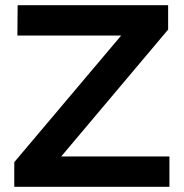

<svg xmlns="http://www.w3.org/2000/svg" viewBox="-20 -720 708 740"><path d="M628 -700V-606L216 -117H633V0H35V-95L447 -583H47L48 -700Z"/></svg>

Font: QuotatisMedium
Style: Regular
Weight: 500
Designer: Julieta Ulanovsky
Foundry: Quotatis-Medium
Version: Version 4.000;PS 004.000;hotconv 1.0.88;makeotf.lib2.5.64775